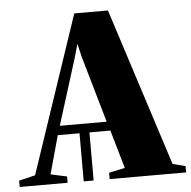

<svg xmlns="http://www.w3.org/2000/svg" viewBox="-117 -796 844 849"><g transform="rotate(-5 305.5 -372.0)"><path d="M-63.5 0 -64 -28 8.5 -45.5 243.5 -743.5H393L618.5 -42.5L675 -28V0H335.5V-28L406.5 -43.5L357.5 -213.5H264.5V0H220.5V-213.5H124L77 -43.5L149 -28V0ZM136.5 -254H344.5L259.5 -549.5L245.5 -608.5L229 -549.5Z"/></g></svg>

Font: Merriweather 120pt Black
Style: Regular
Weight: 900
Designer: Eben Sorkin
Foundry: Eben Sorkin
Version: Version 2.100